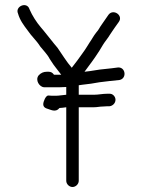

<svg xmlns="http://www.w3.org/2000/svg" viewBox="-20 -699 569 768"><path d="M245 -270V24C245 37.2 256.8 49 270 49C283.2 49 295 37.2 295 24V-270H356C369.3 -270 379 -273 393 -273C399 -273.7 404.3 -274 409 -274H418C430.7 -275.3 442 -286.3 442 -300C442 -313 430.4 -325.3 417 -324H408C390.1 -324 373.2 -320 356 -320H295V-358L309 -360C332.2 -362.4 356.4 -365.7 378 -370C405.1 -373.9 432.2 -376.1 458 -379C488.7 -385.1 482.6 -432.2 451 -429C434.1 -427.1 419.4 -424.5 400 -423C372.6 -421 346.8 -414.6 318 -412C319.3 -413.3 320.3 -414.7 321 -416C332.3 -430.7 339.9 -441.3 349 -454L361 -471C372.2 -487.7 382.2 -502.4 392 -520C397.4 -529.5 414.9 -550.8 419 -559C424 -567.3 434.9 -581.9 440 -590L455 -611C474.7 -637.3 433.1 -665.5 414 -640C404 -626 397.2 -615.6 387 -601C376.2 -586.2 377 -582.5 365 -569C352.9 -553.6 349 -544 339 -530L329 -514C326.3 -509.3 323.3 -504.7 320 -500L308 -483C298.3 -468.4 279.2 -443.7 267 -428C246.4 -451.6 228.1 -482.1 210 -508C191.2 -529.5 172.9 -554.7 154.5 -576.5L143.5 -589.5C126.2 -609.9 109.1 -636.1 98 -662C88.3 -694.5 39.2 -673.8 52 -645C59.6 -618.2 74.2 -599 90 -578C106.1 -553.9 125.8 -537.3 141 -513C153.2 -497.3 169.7 -481.6 179 -463L195 -439C205.6 -424.2 215.3 -413.6 225 -400H196C190.7 -408 183.7 -412 175 -412H167C154.3 -412 143.7 -407.3 135 -398C118.9 -378.9 138.3 -350 157 -350H220C228 -350 236.3 -350.3 245 -351V-320C230.5 -319 215.7 -316 204 -316H188C183.3 -316 178.3 -316.3 173 -317C163.1 -317 153 -292.8 153 -282C153 -274.7 156.7 -269.3 164 -266C182.4 -260.7 202.1 -247.2 218 -267C226.9 -267 235.1 -269 245 -270Z"/></svg>

Font: HoneyBee
Style: Book
Weight: 300
Foundry: Cannot Into Space Fonts
Version: Version 0.89